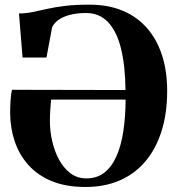

<svg xmlns="http://www.w3.org/2000/svg" viewBox="-20 -772 744 804"><path d="M338 11Q256 11 196.8 -13.5Q137.5 -38 99 -81Q60.5 -124 41.8 -179.8Q23 -235.5 22.5 -298Q22.5 -325.5 24.2 -351.5Q26 -377.5 30 -396L505.5 -395Q504.5 -497.5 486.5 -569.5Q468.5 -641.5 432.2 -679.5Q396 -717.5 341 -717.5Q299.5 -717.5 269.8 -709Q240 -700.5 222.2 -686.8Q204.5 -673 198 -656.5L174.5 -531H74.5L59.5 -715.5Q89 -716 116.5 -721.5Q144 -727 176.2 -734.5Q208.5 -742 251.5 -747.2Q294.5 -752.5 354.5 -752.5Q433 -752.5 493.5 -727.2Q554 -702 595.5 -654.5Q637 -607 658.5 -540.5Q680 -474 680 -391Q680 -296.5 656.2 -222Q632.5 -147.5 588.2 -95.5Q544 -43.5 480.8 -16.2Q417.5 11 338 11ZM342 -25Q386 -25 417 -49.2Q448 -73.5 467.8 -118Q487.5 -162.5 496.5 -222.8Q505.5 -283 506 -355H194Q193 -341.5 191 -317.8Q189 -294 189 -264Q189 -223.5 198.5 -181.5Q208 -139.5 227 -104Q246 -68.5 274.5 -46.8Q303 -25 342 -25Z"/></svg>

Font: Merriweather 120pt
Style: Bold
Weight: 700
Designer: Eben Sorkin
Foundry: Eben Sorkin
Version: Version 2.100